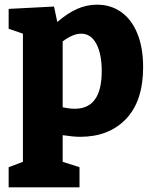

<svg xmlns="http://www.w3.org/2000/svg" viewBox="-20 -571 655 821"><path d="M592 -284Q592 -139 519 -62.5Q446 14 323 14Q294 14 248 7V121L320 144V230H17V144L78 121V-427L17 -448V-533L211 -543L225 -477Q268 -514 309 -532.5Q350 -551 395 -551Q453 -551 497.5 -520Q542 -489 567 -428.5Q592 -368 592 -284ZM415 -267Q415 -340 392 -383.5Q369 -427 327 -427Q292 -427 248 -394V-112Q277 -106 300 -106Q415 -106 415 -267Z"/></svg>

Font: Bitter Pro ExtraBold
Style: Regular
Weight: 800
Designer: Sol Matas, and Bitter project Authors
Foundry: Sol Matas
Version: Version 1.010